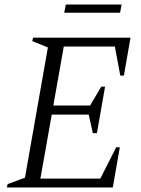

<svg xmlns="http://www.w3.org/2000/svg" viewBox="-20 -826 623 846"><path d="M10 0 14 -15 90 -43 191 -617 122 -645 126 -660H555L526 -493H510L486 -621H261L215 -361H377L426 -444H443L407 -239H389L371 -321H208L158 -39H422L492 -177H508L477 0ZM263 -770 270 -806H516L509 -770Z"/></svg>

Font: Spectral Light
Style: Italic
Weight: 300
Italic angle: -10°
Designer: Jean-Baptiste Levee
Foundry: Production Type
Version: Version 2.001